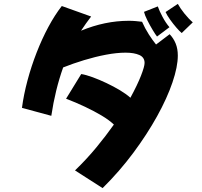

<svg xmlns="http://www.w3.org/2000/svg" viewBox="-20 -889 1040 988"><path d="M915 -719Q905 -727 888 -746.5Q871 -766 855 -788.5Q839 -811 832 -827L895 -869Q907 -847 928.5 -820Q950 -793 972 -774ZM93 -334Q102 -402 121.5 -475Q141 -548 168.5 -618.5Q196 -689 229 -750.5Q262 -812 298 -858L449 -804Q422 -769 397 -731Q520 -782 643 -782Q661 -782 678 -780.5Q695 -779 711 -777Q726 -743 745.5 -712.5Q765 -682 783 -660L853 -713Q873 -692 884 -665Q895 -638 895 -603Q895 -546 867.5 -465Q840 -384 788.5 -291Q737 -198 666 -102.5Q595 -7 508 79L366 -12Q426 -70 475.5 -130Q525 -190 566 -248Q542 -271 503.5 -294Q465 -317 417.5 -339.5Q370 -362 320 -381L398 -508Q423 -504 457 -491.5Q491 -479 528 -461.5Q565 -444 597.5 -424.5Q630 -405 651 -386Q687 -452 705.5 -499.5Q724 -547 724 -565Q724 -594 697 -606Q670 -618 626 -618Q581 -618 525.5 -607.5Q470 -597 412.5 -579.5Q355 -562 305 -542Q264 -427 244 -293ZM788 -701Q780 -711 765.5 -735Q751 -759 738 -785Q725 -811 721 -828L792 -856Q800 -833 816.5 -802Q833 -771 852 -749Z"/></svg>

Font: Mochiy Pop One
Style: Regular
Weight: 400
Designer: FONTDASU
Foundry: FONTDASU / Google Inc. / Adobe
Version: Version 2.000